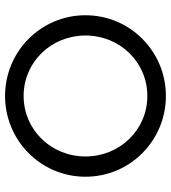

<svg xmlns="http://www.w3.org/2000/svg" viewBox="23 -701 690 776"><g transform="rotate(-90 368.0 -313.0)"><path d="M368.1 12.5C548.6 12.5 694.4 -132.6 694.4 -312.5C694.4 -492.4 548.6 -637.5 368.1 -637.5C187.5 -637.5 41.7 -492.4 41.7 -312.5C41.7 -132.6 187.5 12.5 368.1 12.5ZM368.1 -62.5C230.6 -62.5 123.6 -174.3 123.6 -312.5C123.6 -450.7 230.6 -562.5 368.1 -562.5C505.6 -562.5 612.5 -450.7 612.5 -312.5C612.5 -174.3 505.6 -62.5 368.1 -62.5Z"/></g></svg>

Font: Afacad
Style: Regular
Weight: 400
Designer: Kristian Moeller
Foundry: Dicotype
Version: Version 1.000